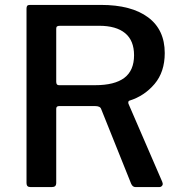

<svg xmlns="http://www.w3.org/2000/svg" viewBox="-20 -762 744 782"><path d="M643 -13Q643 -8 639 -4Q635 0 629 0H532Q520 0 514 -14L392 -318Q388 -330 367 -330H221Q209 -330 209 -319V-18Q209 -8 204.5 -4Q200 0 190 0H105Q96 0 92 -4Q88 -8 88 -16V-727Q88 -735 91 -738.5Q94 -742 102 -742H391Q515 -742 583 -691.5Q651 -641 651 -546Q651 -469 609.5 -420Q568 -371 507 -352Q501 -350 503 -340L641 -21Q643 -15 643 -13ZM526 -537Q526 -597 489.5 -627Q453 -657 384 -657H225Q216 -657 212.5 -654.5Q209 -652 209 -645V-429Q209 -415 220 -415H367Q447 -415 486.5 -445Q526 -475 526 -537Z"/></svg>

Font: Libre Franklin Medium
Style: Regular
Weight: 500
Designer: Pablo Impallari, Rodrigo Fuenzalida
Foundry: Impallari Type
Version: Version 1.002; ttfautohint (v1.5)